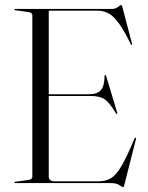

<svg xmlns="http://www.w3.org/2000/svg" viewBox="-20 -736 594 772"><path d="M37.5 -697.5Q37.5 -700 41 -700H429.5Q444 -700 454.5 -708Q465 -716 467.5 -716Q468.5 -716 469.5 -714.8Q470.5 -713.5 472 -708L511 -559.5Q512.5 -556 510 -555.5Q508 -555 506 -558Q480 -611.5 459 -640.8Q438 -670 417.8 -681.5Q397.5 -693 373 -693H176V-357H336Q370.5 -357 385.2 -373.2Q400 -389.5 400.5 -431Q401 -434.5 402.5 -434.5Q405 -435.5 407 -429.5L451.5 -282.5Q453 -278 450.5 -277.5Q448.5 -277.5 446.5 -279.5Q422 -321.5 402.2 -335.8Q382.5 -350 347 -350H176V-26.5Q176 -7 200 -7H376.5Q405 -7 425.8 -19.2Q446.5 -31.5 468.2 -68Q490 -104.5 520.5 -178.5Q523 -183 525 -182.5Q528 -182.5 526.5 -176L480 7Q478 16 476 16Q470 16 459.2 8Q448.5 0 422 0H41Q37.5 0 37.5 -2.5Q37.5 -4.5 41.5 -5L94 -12.5Q110 -14.5 110 -25V-675Q110 -685.5 94 -687.5L41.5 -695Q37.5 -695.5 37.5 -697.5Z"/></svg>

Font: Fraunces 144pt S000 Light
Style: Regular
Weight: 300
Version: Version 1.000; ttfautohint (v1.8.3)